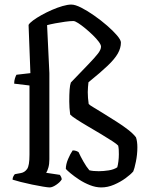

<svg xmlns="http://www.w3.org/2000/svg" viewBox="-20 -820 635 840"><path d="M197 0Q190 0 168.5 -3.5Q147 -7 120.5 -12.5Q94 -18 70.5 -24Q47 -30 35 -34Q35 -42 38.5 -48.5Q42 -55 45 -58L72 -63Q88 -66 98.5 -80.5Q109 -95 109 -143V-446L42 -454Q42 -467 45.5 -477.5Q49 -488 52 -493L113 -500L105 -711Q109 -719 124.5 -730.5Q140 -742 161.5 -754Q183 -766 207 -776.5Q231 -787 253.5 -793.5Q276 -800 292 -800Q309 -800 335.5 -786.5Q362 -773 392 -752Q422 -731 448.5 -708Q475 -685 492 -665Q509 -645 509 -634Q509 -610 495.5 -586Q482 -562 451 -532.5Q420 -503 367 -460Q366 -450 365 -439Q364 -428 364 -417Q364 -404 365 -391.5Q366 -379 368 -365Q371 -361 389.5 -350Q408 -339 434.5 -322.5Q461 -306 489.5 -288Q518 -270 541 -252Q564 -234 575 -219Q578 -210 579.5 -199Q581 -188 581 -176Q581 -144 574.5 -112.5Q568 -81 563 -70Q552 -57 529.5 -40.5Q507 -24 479 -12Q451 0 423 0Q399 0 373.5 -10Q348 -20 326 -34.5Q304 -49 288.5 -62Q273 -75 268 -81Q268 -101 278 -124.5Q288 -148 298 -162Q308 -162 315 -159Q322 -156 324 -154Q331 -138 344.5 -114Q358 -90 371 -75Q379 -73 389.5 -72Q400 -71 412 -71Q432 -71 455 -74.5Q478 -78 493 -88Q496 -98 498 -114Q500 -130 500 -145Q500 -157 499.5 -165.5Q499 -174 497 -183Q492 -189 471.5 -202.5Q451 -216 422.5 -233Q394 -250 365 -267Q336 -284 314.5 -298Q293 -312 287 -319Q285 -333 284 -348Q283 -363 283 -376Q283 -407 284.5 -427.5Q286 -448 290 -459Q337 -508 366 -538Q395 -568 408.5 -585.5Q422 -603 422 -616Q422 -624 412 -637.5Q402 -651 386 -666.5Q370 -682 353 -696Q336 -710 322 -719Q308 -728 301 -728Q287 -728 265 -725Q243 -722 222 -718Q201 -714 186 -710L196 -500V-123Q196 -102 191.5 -86.5Q187 -71 182 -64L242 -55Q244 -52 247 -46.5Q250 -41 250 -35Q243 -23 226 -11.5Q209 0 197 0Z"/></svg>

Font: Texturina Medium 12pt Medium
Style: Regular
Weight: 500
Version: Version 1.002